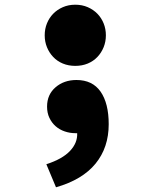

<svg xmlns="http://www.w3.org/2000/svg" viewBox="-20 -578 640 816"><path d="M300 -298Q271 -298 247 -308Q223 -318 206 -336Q189 -354 179.5 -377.5Q170 -401 170 -428Q170 -455 179.5 -478.5Q189 -502 206 -519.5Q223 -537 247 -547.5Q271 -558 300 -558Q329 -558 353 -547.5Q377 -537 394 -519.5Q411 -502 420.5 -478.5Q430 -455 430 -428Q430 -401 420.5 -377.5Q411 -354 394 -336Q377 -318 353 -308Q329 -298 300 -298ZM218 218 177 120Q245 98 277.5 63.5Q310 29 308 -12H300Q277 -12 255 -19.5Q233 -27 216.5 -41.5Q200 -56 190 -77Q180 -98 180 -125Q180 -176 216 -207Q252 -238 305 -238Q373 -238 407.5 -188.5Q442 -139 442 -50Q442 49 386 117.5Q330 186 218 218Z"/></svg>

Font: Source Code Pro Black
Style: Regular
Weight: 900
Monospace: yes
Designer: Paul D. Hunt, Teo Tuominen
Foundry: Adobe Systems Incorporated
Version: Version 2.030;PS 1.000;hotconv 16.6.51;makeotf.lib2.5.65220